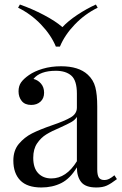

<svg xmlns="http://www.w3.org/2000/svg" viewBox="-20 -822 538 849"><path d="M39 -112Q39 -157 63.5 -186Q88 -215 121.5 -232Q155 -249 210 -268Q266 -287 293 -303Q320 -319 320 -346V-408Q320 -466 295.5 -487.5Q271 -509 227 -509Q157 -509 128 -473Q148 -468 161.5 -452Q175 -436 175 -412Q175 -387 159 -372.5Q143 -358 118 -358Q90 -358 76 -375.5Q62 -393 62 -418Q62 -442 73.5 -458Q85 -474 108 -490Q132 -507 169 -518Q206 -529 250 -529Q328 -529 368 -492Q393 -469 401.5 -436.5Q410 -404 410 -351V-73Q410 -48 417 -37Q424 -26 441 -26Q453 -26 463.5 -31.5Q474 -37 486 -47L497 -30Q471 -10 452.5 -1.5Q434 7 406 7Q358 7 339 -17Q320 -41 320 -82Q290 -32 251 -12.5Q212 7 163 7Q100 7 69.5 -24.5Q39 -56 39 -112ZM320 -109V-305Q311 -291 295 -282Q279 -273 246 -258Q208 -242 184.5 -227.5Q161 -213 144 -188Q127 -163 127 -124Q127 -79 149 -56Q171 -33 207 -33Q273 -33 320 -109ZM412 -788Q355 -760 310.5 -713.5Q266 -667 245 -616H227Q206 -667 161.5 -713.5Q117 -760 60 -788L68 -802Q122 -783 173.5 -756Q225 -729 256 -702Q281 -729 321.5 -756Q362 -783 404 -802Z"/></svg>

Font: Myanmar April Display
Style: Regular
Weight: 400
Designer: Khon Soe Zaw Thu
Foundry: Myanmar OS
Version: Version 2.50 April 12, 2019